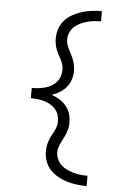

<svg xmlns="http://www.w3.org/2000/svg" viewBox="-63 -879 727 1078"><g transform="rotate(5 300.0 -340.0)"><path d="M467 153Q439 153 411 149.5Q383 146 356 138Q329 130 304 116Q279 102 260 81.5Q241 61 231.5 34Q222 7 222 -22Q222 -37 224.5 -52Q227 -67 232 -81.5Q237 -96 244.5 -109.5Q252 -123 259 -136.5Q266 -150 270.5 -164.5Q275 -179 275 -195Q275 -214 269 -232Q263 -250 250.5 -264Q238 -278 221.5 -287.5Q205 -297 186.5 -302Q168 -307 149.5 -309Q131 -311 112 -311V-369Q131 -369 149.5 -371Q168 -373 186.5 -378Q205 -383 221.5 -392.5Q238 -402 250.5 -416Q263 -430 269 -448Q275 -466 275 -485Q275 -501 270.5 -515.5Q266 -530 259 -543.5Q252 -557 244.5 -570.5Q237 -584 232 -598.5Q227 -613 224.5 -628Q222 -643 222 -658Q222 -687 231.5 -714Q241 -741 260 -761.5Q279 -782 304 -796Q329 -810 356 -818Q383 -826 411 -829.5Q439 -833 467 -833V-775Q447 -775 427 -773Q407 -771 388 -765.5Q369 -760 350.5 -751.5Q332 -743 317.5 -729.5Q303 -716 294.5 -697Q286 -678 286 -658Q286 -643 291 -628.5Q296 -614 302.5 -600.5Q309 -587 316.5 -573Q324 -559 329 -545Q334 -531 337 -516Q340 -501 340 -485Q340 -461 332.5 -436.5Q325 -412 309 -393Q293 -374 272 -361Q251 -348 227 -340Q251 -332 272 -319Q293 -306 309 -287Q325 -268 332.5 -243.5Q340 -219 340 -195Q340 -179 337 -164Q334 -149 329 -135Q324 -121 316.5 -107Q309 -93 302.5 -79.5Q296 -66 291 -51.5Q286 -37 286 -22Q286 -2 294.5 17Q303 36 317.5 49.5Q332 63 350.5 71.5Q369 80 388 85.5Q407 91 427 93Q447 95 467 95Z"/></g></svg>

Font: Iosevka Light Extended
Style: Regular
Weight: 300
Width: 7
Monospace: yes
Designer: Belleve Invis
Foundry: Belleve Invis
Version: Version 32.5.0; ttfautohint (v1.8.4)